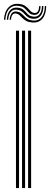

<svg xmlns="http://www.w3.org/2000/svg" viewBox="-30 -956 255 976"><path d="M112.8 0V-800H128.2V0ZM51.2 0V-800H66.8V0ZM82 0V-800H97.5V0ZM-10 -855.8Q-7.2 -898 13.9 -919Q35 -940 68.5 -935.8Q86 -933.8 96.4 -927Q106.8 -920.2 113.6 -912.2Q120.5 -904.2 127.1 -898Q133.8 -891.8 143.5 -890.2Q155.2 -888.5 161.9 -897.2Q168.5 -906 169 -925.2H176Q176 -903 167.4 -890.9Q158.8 -878.8 141 -880.5Q128.5 -881.8 120.9 -888Q113.2 -894.2 106.8 -902.1Q100.2 -910 90.9 -916.9Q81.5 -923.8 65.2 -926Q36 -930.5 17.6 -911.9Q-0.8 -893.2 -2.8 -855.8ZM4.5 -855.8Q6.8 -889.2 22 -904.8Q37.2 -920.2 62 -916.8Q77.2 -915 86.4 -908.2Q95.5 -901.5 102.2 -893.5Q109 -885.5 117.1 -879.2Q125.2 -873 138.8 -871.5Q159.5 -869 171.2 -883.4Q183 -897.8 183.2 -925.2H190.5Q190.5 -892.5 176.2 -875.4Q162 -858.2 137 -860.8Q122 -862 112.9 -868.4Q103.8 -874.8 96.6 -882.8Q89.5 -890.8 81 -897.5Q72.5 -904.2 59 -906.2Q37.8 -910 25.5 -896.1Q13.2 -882.2 11.8 -855.8ZM19 -855.8Q21 -878.2 30.1 -889Q39.2 -899.8 56 -897.2Q68.2 -895.5 76.5 -889Q84.8 -882.5 92.4 -874.5Q100 -866.5 109.9 -860Q119.8 -853.5 135.5 -851.8Q164.5 -848.8 181.1 -868.5Q197.8 -888.2 197.8 -925.2H205Q204.2 -883 185.6 -860.9Q167 -838.8 132.8 -841.8Q114.8 -843.2 103.4 -849.6Q92 -856 84.2 -864Q76.5 -872 69.4 -878.6Q62.2 -885.2 53 -887Q40.8 -889.8 33.9 -881.4Q27 -873 26 -855.8Z"/></svg>

Font: Big Shoulders Inline Display Thin Medium
Style: Regular
Weight: 500
Version: Version 2.002